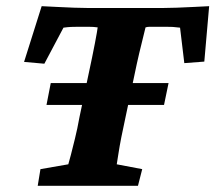

<svg xmlns="http://www.w3.org/2000/svg" viewBox="-20 -599 694 619"><path d="M654.3 -579.1 638.7 -400.4 574.2 -395.5 560.5 -509.8Q545.9 -511.7 536.6 -512.2Q527.3 -512.7 512.7 -512.7H480.5Q471.7 -512.7 463.4 -512.7Q455.1 -512.7 449.2 -510.7Q448.2 -505.9 442.4 -482.9Q436.5 -460 428.7 -426.8Q420.9 -393.6 413.1 -355.5L384.8 -221.7Q377 -186.5 371.1 -156.2Q365.2 -126 361.8 -103.5Q358.4 -81.1 356.4 -69.3L438.5 -53.7L424.8 0H101.6L110.4 -53.7L200.2 -69.3Q203.1 -78.1 208.5 -99.6Q213.9 -121.1 221.7 -152.3Q229.5 -183.6 236.3 -221.7L264.6 -355.5Q278.3 -418.9 286.1 -460Q293.9 -501 294.9 -510.7Q289.1 -511.7 280.8 -512.2Q272.5 -512.7 263.7 -512.7H234.4Q219.7 -512.7 209 -512.2Q198.2 -511.7 184.6 -509.8L123 -393.6L57.6 -399.4L114.3 -579.1Q134.8 -578.1 162.6 -576.7Q190.4 -575.2 218.3 -574.2Q246.1 -573.2 264.6 -573.2H503.9Q522.5 -573.2 550.3 -574.2Q578.1 -575.2 606.4 -576.7Q634.8 -578.1 654.3 -579.1ZM129.9 -260.7 143.6 -331.1H523.4L508.8 -260.7Z"/></svg>

Font: Crimson Pro ExtraBold
Style: Italic
Weight: 800
Italic angle: -12°
Designer: Jacques Le Bailly
Foundry: Baron von Fonthausen
Version: Version 1.003